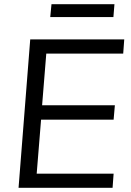

<svg xmlns="http://www.w3.org/2000/svg" viewBox="-20 -901 629 921"><path d="M571 -644H202L182 -396H531L525 -327H177L156 -68H525L520 0H69L125 -712H576ZM221 -819 227 -881H529L524 -819Z"/></svg>

Font: PRinguin Sans
Style: Italic
Weight: 400
Designer: Vernon Adams
Foundry: Vernon Adams
Version: ""